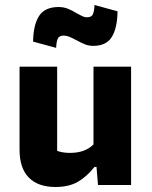

<svg xmlns="http://www.w3.org/2000/svg" viewBox="-20 -738 607 766"><path d="M112 -572Q113 -639 136 -674.5Q159 -710 214 -710Q233 -710 250 -703.5Q267 -697 286 -685Q289 -684 302.5 -676.5Q316 -669 327 -669Q345 -669 350.5 -681Q356 -693 357 -718L449 -693Q448 -626 426 -590.5Q404 -555 352 -555Q335 -555 320.5 -560.5Q306 -566 284 -578Q267 -587 256 -591.5Q245 -596 234 -596Q216 -596 210.5 -584Q205 -572 204 -547ZM58 -141V-472H208V-136Q231 -128 259 -128Q320 -128 353 -162V-472H503V0H371L365 -72H357Q325 -32 289.5 -12Q254 8 201 8Q132 8 95 -29.5Q58 -67 58 -141Z"/></svg>

Font: Athiti
Style: Bold
Weight: 700
Designer: CadsonDemak Team
Foundry: CadsonDemak
Version: Version 1.033